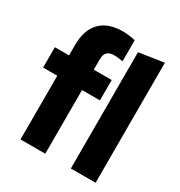

<svg xmlns="http://www.w3.org/2000/svg" viewBox="-180 -896 959 1021"><g transform="rotate(30 300.0 -385.0)"><path d="M94 0V-391H7V-516H94V-580Q94 -672 141.5 -721Q189 -770 280 -770Q299 -770 320.5 -767Q342 -764 356 -760V-631Q338 -634 326.5 -635.5Q315 -637 304 -637Q275 -637 260.5 -623.5Q246 -610 246 -581V-516H356V-391H246V0ZM403 0V-714L555 -737V0Z"/></g></svg>

Font: Red Hat Mono VF Light
Style: Regular
Weight: 300
Monospace: yes
Designer: Pentagram, MCKL
Foundry: Pentagram, MCKL
Version: Version 1.023